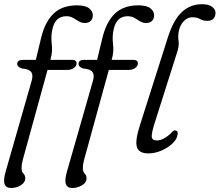

<svg xmlns="http://www.w3.org/2000/svg" viewBox="-24 -738 1070 935"><path d="M60 -426.5Q60 -446.5 86.5 -446.5H150.5L175.5 -550.5Q194 -630 236.2 -671Q278.5 -712 350.5 -712Q392 -712 410 -697.5Q428 -683 428 -664Q428 -646.5 417.8 -636.2Q407.5 -626 389 -626Q373 -626 359.8 -634.2Q346.5 -642.5 332.2 -650.8Q318 -659 299 -659Q243.5 -659 230.5 -592.5Q223.5 -560.5 228 -523.8Q232.5 -487 223 -453L221 -446.5H326Q349 -446.5 349 -430Q349 -416 335.5 -406.8Q322 -397.5 304 -397.5H207.5L87 40Q81 61.5 81 82.5Q81 98.5 90 107.2Q99 116 99 131Q99 150.5 77.5 164Q56 177.5 29.5 177.5Q5 177.5 -1.8 158Q-8.5 138.5 4 96L130 -344Q138.5 -372.5 127.8 -387.2Q117 -402 82.5 -404.5Q60 -412 60 -426.5ZM358.5 -426.5Q358.5 -446.5 385 -446.5H449L474 -550.5Q492.5 -630 534.8 -671Q577 -712 649 -712Q690.5 -712 708.5 -697.5Q726.5 -683 726.5 -664Q726.5 -646.5 716.2 -636.2Q706 -626 687.5 -626Q671.5 -626 658.2 -634.2Q645 -642.5 630.8 -650.8Q616.5 -659 597.5 -659Q542 -659 529 -592.5Q522 -560.5 526.5 -523.8Q531 -487 521.5 -453L519.5 -446.5H624.5Q647.5 -446.5 647.5 -430Q647.5 -416 634 -406.8Q620.5 -397.5 602.5 -397.5H506L385.5 40Q379.5 61.5 379.5 82.5Q379.5 98.5 388.5 107.2Q397.5 116 397.5 131Q397.5 150.5 376 164Q354.5 177.5 328 177.5Q303.5 177.5 296.8 158Q290 138.5 302.5 96L428.5 -344Q437 -372.5 426.2 -387.2Q415.5 -402 381 -404.5Q358.5 -412 358.5 -426.5ZM959.5 -717.5Q992.5 -717.5 1009 -704.8Q1025.5 -692 1025.5 -675Q1025.5 -658 1015.5 -647.2Q1005.5 -636.5 985.5 -636.5Q965 -636.5 950.2 -645.2Q935.5 -654 912 -654Q888.5 -654 869.8 -633.8Q851 -613.5 845.5 -580Q842.5 -557.5 845.8 -536.5Q849 -515.5 838.5 -483.5L729.5 -140Q713 -88 715 -71Q717 -54 741 -54Q759 -54 780.8 -67.5Q802.5 -81 815 -96.5Q823.5 -105 832 -102.5Q845.5 -98.5 840 -79Q836.5 -58.5 814.8 -38.2Q793 -18 761.8 -4.5Q730.5 9 698.5 9Q651.5 9 642.5 -22.8Q633.5 -54.5 657.5 -128.5L793.5 -556Q820.5 -641 861.5 -679.2Q902.5 -717.5 959.5 -717.5Z"/></svg>

Font: Fraunces 9pt S100 Light
Style: Italic
Weight: 300
Italic angle: -16°
Version: Version 1.000; ttfautohint (v1.8.3)